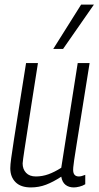

<svg xmlns="http://www.w3.org/2000/svg" viewBox="-20 -810 431 840"><path d="M115 10Q71 10 48 -13Q25 -36 25 -74Q25 -89 29 -118Q33 -147 41 -199Q49 -251 62 -332.5Q75 -414 94 -534H146Q128 -421 116.5 -346.5Q105 -272 98 -226Q91 -180 87 -155Q83 -130 81.5 -117Q80 -104 79 -95Q79 -70 94 -54Q109 -38 137 -38Q165 -38 191.5 -47.5Q218 -57 248 -76L320 -534H372Q351 -403 337.5 -318Q324 -233 316 -183.5Q308 -134 304.5 -110Q301 -86 300.5 -78Q300 -70 300 -67Q300 -38 325 -38Q336 -38 353 -45V-4Q342 3 327.5 6.5Q313 10 303 10Q281 10 266.5 -1.5Q252 -13 248 -37Q213 -14 181.5 -2Q150 10 115 10ZM213 -596 335 -790H391L256 -596Z"/></svg>

Font: Georama SemiCondensed Light
Style: Italic
Weight: 300
Width: 4
Italic angle: -9°
Designer: Jean-Baptiste Levee
Foundry: Production Type
Version: Version 1.000